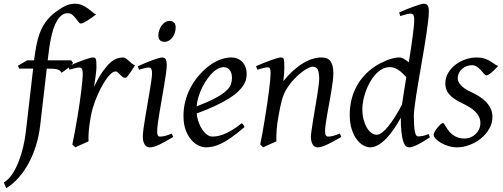

<svg xmlns="http://www.w3.org/2000/svg" viewBox="-69 -762 2670 1019"><path d="M440.9 -685.1Q430.7 -677.7 418.9 -669.2Q407.2 -660.6 396 -653.6Q384.8 -646.5 375.2 -641.8Q365.7 -637.2 359.9 -637.2Q353.5 -637.2 347.2 -645.8Q340.8 -654.3 333 -664.6Q325.2 -674.8 314.9 -683.3Q304.7 -691.9 291 -691.9Q272.5 -691.9 258.3 -680.9Q244.1 -669.9 233.4 -651.6Q222.7 -633.3 214.8 -609.6Q207 -585.9 201.7 -560.5Q196.3 -535.2 192.9 -510.3Q189.5 -485.4 187 -464.8L184.1 -441.9H309.1L318.8 -428.2Q314 -421.4 305.7 -413.3Q297.4 -405.3 288.1 -397.9Q278.8 -390.6 270.3 -384.5Q261.7 -378.4 256.8 -376Q254.4 -382.8 249.3 -387Q244.1 -391.1 235.4 -393.6Q226.6 -396 213.4 -397Q200.2 -397.9 182.1 -397.9H179.2L144 -94.2Q137.7 -40.5 122.3 9.5Q106.9 59.6 83.7 102.8Q60.5 146 30.3 180.4Q0 214.8 -36.1 236.8L-48.8 206.1Q-24.4 192.4 -4.6 163.1Q15.1 133.8 30 95.7Q44.9 57.6 54.7 14.9Q64.5 -27.8 68.8 -67.9L106.9 -397.9H33.2L25.9 -413.1L75.2 -441.9H111.8Q116.7 -481 123.3 -517.1Q129.9 -553.2 141.8 -585.4Q153.8 -617.7 173.6 -645.8Q193.4 -673.8 224.1 -696.8Q237.3 -706.1 249.5 -714.4Q261.7 -722.7 274.4 -729Q287.1 -735.4 300.5 -738.8Q314 -742.2 329.1 -742.2Q350.6 -742.2 367.9 -734.1Q385.3 -726.1 398.9 -716.1Q412.6 -706.1 423.1 -696.8Q433.6 -687.5 440.9 -685.1Z M647.9 -415Q642.1 -407.2 635 -396Q627.9 -384.8 620.8 -374.3Q613.8 -363.8 607.4 -356.4Q601.1 -349.1 596.2 -349.1Q586.9 -349.1 580.3 -354.5Q573.7 -359.9 568.1 -366Q562.5 -372.1 556.9 -377.4Q551.3 -382.8 543.9 -382.8Q531.2 -382.8 514.4 -365.5Q497.6 -348.1 480.7 -320.1Q463.9 -292 448.5 -257.1Q433.1 -222.2 422.9 -187Q417.5 -168.5 413.3 -146.2Q409.2 -124 406 -100.6Q402.8 -77.1 401.4 -54.4Q399.9 -31.7 400.9 -12.2Q394.5 -8.8 385 -4.6Q375.5 -0.5 365.5 3.9Q355.5 8.3 346.2 12.5Q336.9 16.6 331.1 20L314.9 4.9Q322.3 -29.8 329.1 -66.9Q335.9 -104 342 -140.9Q348.1 -177.7 353.3 -212.9Q358.4 -248 362.1 -278.3Q365.7 -308.6 367.9 -332.5Q370.1 -356.4 370.1 -371.1Q370.1 -382.3 368.4 -388.9Q366.7 -395.5 364 -398.7Q361.3 -401.9 357.7 -402.8Q354 -403.8 350.1 -403.8Q345.2 -403.8 336.9 -402.1Q328.6 -400.4 320.3 -397.9Q310.5 -395.5 299.8 -392.1L293 -410.2Q313.5 -419.4 334.2 -428Q355 -436.5 373 -442.9Q391.1 -449.2 404.5 -453.1Q418 -457 423.8 -457Q430.7 -457 434.6 -454.6Q438.5 -452.1 440.2 -446Q441.9 -439.9 442.4 -429Q442.9 -418 442.9 -400.9Q442.9 -395.5 441.4 -382.8Q439.9 -370.1 438 -355.2Q436 -340.3 433.8 -325.7Q431.6 -311 430.2 -301.8Q453.6 -350.1 474.6 -380.4Q495.6 -410.6 514.4 -427.7Q533.2 -444.8 550.3 -450.9Q567.4 -457 583 -457Q591.8 -457 598.9 -452.1Q606 -447.3 613.3 -440.4Q620.6 -433.6 628.9 -426.5Q637.2 -419.4 647.9 -415Z M850.1 -35.2Q827.1 -21.5 808.8 -11.2Q790.5 -1 775.4 6.1Q760.3 13.2 748 16.6Q735.8 20 725.1 20Q708.5 20 698.7 4.6Q689 -10.7 689 -37.1Q689 -51.8 692.6 -78.9Q696.3 -106 701.7 -138.9Q707 -171.9 713.4 -207.8Q719.7 -243.7 725.1 -276.1Q730.5 -308.6 734.1 -333.7Q737.8 -358.9 737.8 -371.1Q737.8 -382.3 736.3 -388.9Q734.9 -395.5 732.4 -398.7Q730 -401.9 726.1 -402.8Q722.2 -403.8 717.8 -403.8Q713.9 -403.8 705.8 -402.1Q697.8 -400.4 689.5 -397.9Q680.2 -395.5 668.9 -392.1L662.1 -410.2Q682.6 -419.4 702.9 -428Q723.1 -436.5 740.7 -442.9Q758.3 -449.2 771.5 -453.1Q784.7 -457 791 -457Q804.7 -457 810.3 -447.8Q815.9 -438.5 815.9 -416Q815.9 -401.9 812.3 -374.3Q808.6 -346.7 802.7 -312.5Q796.9 -278.3 790.5 -241Q784.2 -203.6 778.3 -169.4Q772.5 -135.3 768.8 -107.7Q765.1 -80.1 765.1 -65.9Q765.1 -50.8 768.3 -43.9Q771.5 -37.1 779.8 -37.1Q794.9 -37.1 808.8 -41Q822.8 -44.9 842.8 -53.2ZM863.3 -616.2Q863.3 -602.5 859.1 -589.1Q855 -575.7 847.2 -564.7Q839.4 -553.7 828.1 -546.9Q816.9 -540 803.2 -540Q788.1 -540 779.8 -548.8Q771.5 -557.6 771.5 -574.2Q771.5 -587.4 775.9 -600.8Q780.3 -614.3 788.1 -625.5Q795.9 -636.7 806.9 -643.8Q817.9 -650.9 831.5 -650.9Q846.7 -650.9 855 -641.8Q863.3 -632.8 863.3 -616.2Z M1064.9 -381.8Q1048.8 -367.2 1033.4 -346.2Q1018.1 -325.2 1005.6 -300.8Q993.2 -276.4 984.9 -249.8Q976.6 -223.1 974.6 -197.3Q1038.6 -222.2 1075.9 -242.4Q1113.3 -262.7 1132.3 -280.8Q1151.4 -298.8 1156.7 -315.4Q1162.1 -332 1162.1 -349.1Q1162.1 -364.3 1158.2 -375.2Q1154.3 -386.2 1147.9 -392.8Q1141.6 -399.4 1133.5 -402.6Q1125.5 -405.8 1117.2 -405.8Q1109.4 -405.8 1094.2 -400.1Q1079.1 -394.5 1064.9 -381.8ZM1240.2 -371.1Q1240.2 -357.4 1237.1 -342.3Q1233.9 -327.1 1223.9 -311Q1213.9 -294.9 1196 -277.3Q1178.2 -259.8 1148.7 -241Q1119.1 -222.2 1076.7 -201.9Q1034.2 -181.6 975.1 -159.7Q978 -132.3 986.6 -109.9Q995.1 -87.4 1006.6 -71.3Q1018.1 -55.2 1031.5 -46.1Q1044.9 -37.1 1058.1 -37.1Q1068.4 -37.1 1083 -39.3Q1097.7 -41.5 1116.9 -48.8Q1136.2 -56.2 1160.4 -70.3Q1184.6 -84.5 1213.9 -107.9Q1219.2 -105 1223.4 -98.4Q1227.5 -91.8 1229 -87.9Q1189 -53.2 1158.2 -32Q1127.4 -10.7 1103.3 0.7Q1079.1 12.2 1059.8 16.1Q1040.5 20 1022.9 20Q1006.8 20 986.3 11Q965.8 2 947.8 -17.8Q929.7 -37.6 917.2 -69.6Q904.8 -101.6 904.8 -147.9Q904.8 -186 914.1 -222.9Q923.3 -259.8 940.7 -293.7Q958 -327.6 983.4 -357.9Q1008.8 -388.2 1041 -413.1Q1052.2 -421.9 1066.4 -429.9Q1080.6 -438 1095.9 -444.1Q1111.3 -450.2 1127.2 -453.6Q1143.1 -457 1158.2 -457Q1179.2 -457 1194.6 -449.5Q1210 -441.9 1220.2 -429.7Q1230.5 -417.5 1235.4 -402.1Q1240.2 -386.7 1240.2 -371.1Z M1742.2 -35.2Q1697.8 -8.8 1666.7 5.6Q1635.7 20 1617.2 20Q1600.1 20 1590.6 4.6Q1581.1 -10.7 1581.1 -37.1Q1581.1 -45.9 1584.2 -68.6Q1587.4 -91.3 1592.3 -121.6Q1597.2 -151.9 1603 -186Q1608.9 -220.2 1613.8 -251Q1618.7 -281.7 1621.8 -306.2Q1625 -330.6 1625 -341.8Q1625 -378.9 1617.2 -393.6Q1609.4 -408.2 1587.9 -408.2Q1581.5 -408.2 1565.7 -400.4Q1549.8 -392.6 1529.8 -377Q1509.8 -361.3 1488 -337.9Q1466.3 -314.5 1448.2 -283.2Q1434.6 -259.8 1426 -227.1Q1417.5 -194.3 1409.2 -147Q1401.4 -103.5 1399.2 -72.3Q1397 -41 1397.9 -12.2Q1391.6 -8.8 1382.1 -4.6Q1372.6 -0.5 1362.5 3.9Q1352.5 8.3 1343.3 12.5Q1334 16.6 1328.1 20L1312 4.9Q1318.8 -27.3 1325.4 -64.9Q1332 -102.5 1338.1 -140.4Q1344.2 -178.2 1349.6 -215.1Q1355 -252 1358.9 -283Q1362.8 -314 1365 -337.4Q1367.2 -360.8 1367.2 -372.1Q1367.2 -383.3 1366 -389.9Q1364.7 -396.5 1362.5 -399.7Q1360.4 -402.8 1356.9 -403.8Q1353.5 -404.8 1349.1 -404.8Q1344.7 -404.8 1336.2 -402.8Q1327.6 -400.9 1318.8 -398.4Q1308.6 -395.5 1296.9 -392.1L1290 -411.1Q1310.5 -419.9 1331.3 -428.2Q1352.1 -436.5 1370.1 -442.9Q1388.2 -449.2 1401.6 -453.1Q1415 -457 1420.9 -457Q1427.7 -457 1431.6 -454.8Q1435.5 -452.6 1437.3 -446.8Q1439 -440.9 1439.5 -430.2Q1439.9 -419.4 1439.9 -401.9Q1439.9 -396.5 1439.5 -387.2Q1439 -377.9 1438.2 -367.4Q1437.5 -356.9 1436.5 -346.9Q1435.5 -336.9 1435.1 -331.1Q1461.4 -364.3 1488.3 -388.2Q1515.1 -412.1 1541 -427.5Q1566.9 -442.9 1591.1 -450Q1615.2 -457 1637.2 -457Q1652.3 -457 1664.3 -452.6Q1676.3 -448.2 1684.1 -438.2Q1691.9 -428.2 1696 -411.9Q1700.2 -395.5 1700.2 -372.1Q1700.2 -355 1697 -329.6Q1693.8 -304.2 1689 -274.7Q1684.1 -245.1 1678.2 -213.9Q1672.4 -182.6 1667.5 -154.3Q1662.6 -126 1659.4 -102.8Q1656.2 -79.6 1656.2 -65.9Q1656.2 -49.3 1660.6 -43.2Q1665 -37.1 1673.8 -37.1Q1685.1 -37.1 1699.7 -41Q1714.4 -44.9 1734.9 -53.2Z M2064.5 -207Q2068.8 -236.3 2074.7 -273.7Q2080.6 -311 2087.4 -352.5Q2079.1 -361.3 2069.6 -370.8Q2060.1 -380.4 2049.1 -388.2Q2038.1 -396 2025.9 -400.9Q2013.7 -405.8 2000 -405.8Q1977.5 -405.8 1958.3 -394.8Q1939 -383.8 1922.6 -365.7Q1906.2 -347.7 1893.6 -324.5Q1880.9 -301.3 1872.1 -276.6Q1863.3 -252 1858.6 -228Q1854 -204.1 1854 -185.1Q1854 -153.3 1860.6 -127.9Q1867.2 -102.5 1877.9 -84.5Q1888.7 -66.4 1902.3 -56.6Q1916 -46.9 1930.2 -46.9Q1943.4 -46.9 1959.5 -59.1Q1975.6 -71.3 1992.9 -93Q2010.3 -114.7 2028.6 -144Q2046.9 -173.3 2064.5 -207ZM2212.4 -33.2Q2170.9 -5.4 2144.3 7.3Q2117.7 20 2101.1 20Q2091.8 20 2084 12.5Q2076.2 4.9 2070.6 -13.4Q2064.9 -31.7 2061.5 -62Q2058.1 -92.3 2058.1 -137.2Q2041.5 -106.4 2022.2 -78.1Q2002.9 -49.8 1981.9 -27.8Q1960.9 -5.9 1939 7.1Q1917 20 1896 20Q1879.4 20 1860.4 10Q1841.3 0 1825 -21.2Q1808.6 -42.5 1797.9 -75.4Q1787.1 -108.4 1787.1 -153.8Q1787.1 -192.4 1795.4 -228.8Q1803.7 -265.1 1820.6 -298.1Q1837.4 -331.1 1863 -359.6Q1888.7 -388.2 1923.3 -411.1Q1937 -419.9 1952.9 -428Q1968.8 -436 1985.4 -442.6Q2002 -449.2 2018.6 -453.1Q2035.2 -457 2050.3 -457Q2062.5 -457 2075.2 -449.2Q2087.9 -441.4 2100.6 -431.2Q2106.4 -466.8 2111.6 -501Q2116.7 -535.2 2120.6 -564.7Q2124.5 -594.2 2127 -618.2Q2129.4 -642.1 2129.4 -657.2Q2129.4 -668.5 2127.7 -675Q2126 -681.6 2122.8 -684.8Q2119.6 -688 2115.7 -689Q2111.8 -689.9 2107.4 -689.9Q2103 -689.9 2094.5 -687.7Q2085.9 -685.5 2077.1 -683.1Q2066.9 -680.2 2055.2 -676.8L2049.3 -695.8Q2069.8 -705.1 2090.6 -713.4Q2111.3 -721.7 2129.2 -728Q2147 -734.4 2160.6 -738.3Q2174.3 -742.2 2180.2 -742.2Q2193.8 -742.2 2200.4 -733.4Q2207 -724.6 2207 -702.1Q2207 -683.1 2203.6 -652.8Q2200.2 -622.6 2194.6 -585Q2189 -547.4 2181.9 -504.9Q2174.8 -462.4 2167.2 -419.2Q2159.7 -376 2152.6 -334Q2145.5 -292 2139.9 -255.9Q2134.3 -219.7 2130.9 -191.2Q2127.4 -162.6 2127.4 -146Q2127.4 -89.4 2132.8 -63.7Q2138.2 -38.1 2149.4 -38.1Q2162.1 -38.1 2175.5 -40.8Q2189 -43.5 2206.1 -50.8Z M2575.2 -412.1Q2565.4 -400.9 2555.9 -391.8Q2546.4 -382.8 2538.1 -376Q2529.8 -369.1 2523.2 -365.5Q2516.6 -361.8 2513.2 -361.8Q2506.8 -361.8 2499.8 -370.4Q2492.7 -378.9 2483.6 -388.9Q2474.6 -398.9 2462.6 -407.5Q2450.7 -416 2434.6 -416Q2420.9 -416 2407.7 -410.9Q2394.5 -405.8 2384 -396.7Q2373.5 -387.7 2366.9 -374.8Q2360.4 -361.8 2360.4 -346.2Q2360.4 -329.1 2376.7 -310.1Q2393.1 -291 2432.6 -272.9Q2452.6 -263.7 2472.7 -251.5Q2492.7 -239.3 2508.5 -223.4Q2524.4 -207.5 2534.4 -187.3Q2544.4 -167 2544.4 -141.1Q2544.4 -107.4 2527.1 -77.9Q2509.8 -48.3 2482.7 -26.6Q2455.6 -4.9 2422.4 7.6Q2389.2 20 2357.4 20Q2334.5 20 2312 13.4Q2289.6 6.8 2272 -3.4Q2254.4 -13.7 2243.4 -25.6Q2232.4 -37.6 2232.4 -47.9Q2232.4 -53.2 2238.3 -63.5Q2244.1 -73.7 2252.2 -83.7Q2260.3 -93.8 2268.6 -101.3Q2276.9 -108.9 2282.2 -108.9Q2285.6 -108.9 2289.3 -102.8Q2293 -96.7 2298.6 -87.6Q2304.2 -78.6 2312 -67.9Q2319.8 -57.1 2331.5 -48.1Q2343.3 -39.1 2359.1 -33Q2375 -26.9 2396.5 -26.9Q2413.6 -26.9 2429 -33.4Q2444.3 -40 2455.8 -51Q2467.3 -62 2473.9 -76.9Q2480.5 -91.8 2480.5 -108.9Q2480.5 -127.9 2472.7 -143.3Q2464.8 -158.7 2451.9 -171.1Q2439 -183.6 2421.9 -193.8Q2404.8 -204.1 2386.2 -212.9Q2360.4 -225.1 2342.8 -237.3Q2325.2 -249.5 2314.5 -262.2Q2303.7 -274.9 2299.1 -289.1Q2294.4 -303.2 2294.4 -318.8Q2294.4 -349.6 2309.6 -375Q2324.7 -400.4 2348.6 -418.7Q2372.6 -437 2402.1 -447Q2431.6 -457 2460.4 -457Q2485.4 -457 2502.4 -451.2Q2519.5 -445.3 2532.5 -437.5Q2545.4 -429.7 2555.2 -422.4Q2564.9 -415 2575.2 -412.1Z"/></svg>

Font: Gentium Plus Afr
Style: Italic
Weight: 400
Italic angle: -8°
Designer: J. Victor Gaultney, Annie Olsen, Iska Routamaa, Becca Hirsbrunner
Foundry: SIL International
Version: Version 5.000